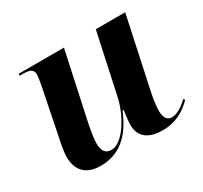

<svg xmlns="http://www.w3.org/2000/svg" viewBox="-118 -696 914 866"><g transform="rotate(-30 338.5 -263.0)"><path d="M502 10C577 10 625 -25 658 -59L652 -66C627 -42 595 -20 568 -20C543 -20 530 -39 530 -76C530 -99 536 -140 542 -167L621 -536H468L400 -221C380 -130 316 -29 258 -29C226 -29 213 -51 213 -89C213 -114 221 -160 229 -197L302 -536H67L65 -526H83C121 -526 136 -518 136 -491C136 -480 132 -458 127 -431L83 -212C76 -178 66 -135 66 -102C66 -43 94 9 180 9C276 9 343 -46 389 -158H395C392 -143 387 -97 387 -84C387 -33 416 10 502 10Z"/></g></svg>

Font: Noto Serif Display
Style: Bold Italic
Weight: 700
Italic angle: -12°
Designer: Monotype Design Team
Foundry: Monotype Imaging Inc.
Version: Version 2.009